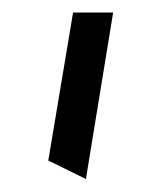

<svg xmlns="http://www.w3.org/2000/svg" viewBox="-20 -813 251 299"><path d="M113.8 -534.2 55.2 -563 93.8 -793.5H156.2Z"/></svg>

Font: Pinar-DS3-FD SemiBold
Style: Regular
Weight: 600
Designer: Amin Abedi
Version: Version 3.000